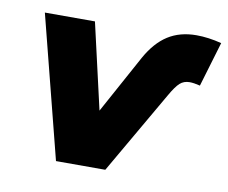

<svg xmlns="http://www.w3.org/2000/svg" viewBox="-66 -639 856 721"><g transform="rotate(10 362.0 -278.5)"><path d="M628 -557Q673 -557 724 -544L673 -373Q649 -379 633 -379Q611 -379 596 -365.5Q581 -352 560 -315L378 0H190L52 -542H243L318 -215L440 -438Q474 -499 519.5 -528Q565 -557 628 -557Z"/></g></svg>

Font: Montserrat Alternates ExtraBold
Style: Italic
Weight: 800
Italic angle: -11.3°
Designer: Julieta Ulanovsky
Foundry: Julieta Ulanovsky
Version: Version 7.200